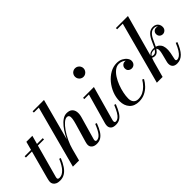

<svg xmlns="http://www.w3.org/2000/svg" viewBox="18 -1438 2130 2130"><g transform="rotate(-45 1083.0 -373.0)"><path d="M140 10Q107 10 86.5 0Q66 -10 56.5 -26Q47 -42 47 -59.5Q47 -68.5 50 -83.5Q53 -98.5 57 -113.5L177.5 -560H271.5L134.5 -60.5Q133 -55 131.5 -48.5Q130 -42 130 -35Q130 -17 158 -17Q177 -17 195.8 -26.2Q214.5 -35.5 232.8 -54.2Q251 -73 268.2 -101.8Q285.5 -130.5 301.5 -169L320.5 -163Q298.5 -107.5 272.2 -68.8Q246 -30 213.5 -10Q181 10 140 10ZM50.5 -440V-460H334.5V-440Z M347.5 0 543 -730.5H465.5V-750H644L444 0ZM715.5 10Q678 10 656 -7.8Q634 -25.5 634 -55.5Q634 -64 636.2 -75Q638.5 -86 642 -98.5L703.5 -309.5Q715.5 -350 719.5 -378.5Q723.5 -407 716.2 -421.8Q709 -436.5 686.5 -436.5Q664.5 -436.5 635.5 -411.8Q606.5 -387 576.8 -344.5Q547 -302 521 -247.5Q495 -193 479 -133H467.5Q478 -175.5 496.5 -222.2Q515 -269 539.5 -312.8Q564 -356.5 592.8 -392Q621.5 -427.5 653 -448.5Q684.5 -469.5 717.5 -469.5Q760.5 -469.5 783 -449Q805.5 -428.5 809.8 -394.5Q814 -360.5 802 -319.5L726.5 -55.5Q725.5 -52 724.5 -47Q723.5 -42 723.5 -38Q723.5 -18.5 742 -18.5Q773.5 -18.5 801 -52Q828.5 -85.5 858 -160.5L877 -154Q855 -95.5 831.8 -59.5Q808.5 -23.5 780.8 -6.8Q753 10 715.5 10Z M1014.5 10Q973 10 953.8 -7.8Q934.5 -25.5 934.5 -54.5Q934.5 -64 936.2 -73Q938 -82 940 -90.5L1039 -440.5H967V-460H1137L1023 -53Q1022 -49 1021.5 -44.8Q1021 -40.5 1021 -37Q1021 -29 1025 -23Q1029 -17 1039.5 -17Q1060 -17 1078.5 -31.2Q1097 -45.5 1115.8 -77Q1134.5 -108.5 1156 -160.5L1175 -154Q1152.5 -96.5 1129.8 -60.2Q1107 -24 1079.8 -7Q1052.5 10 1014.5 10ZM1135.5 -621Q1117 -621 1101.8 -630.2Q1086.5 -639.5 1077.8 -655Q1069 -670.5 1069 -688.5Q1069 -707 1077.8 -722.2Q1086.5 -737.5 1101.8 -746.5Q1117 -755.5 1135.5 -755.5Q1154 -755.5 1169.2 -746.5Q1184.5 -737.5 1193.8 -722.2Q1203 -707 1203 -688.5Q1203 -670.5 1193.8 -655Q1184.5 -639.5 1169.2 -630.2Q1154 -621 1135.5 -621Z M1380 10Q1306 10 1266.5 -33.8Q1227 -77.5 1227 -148Q1227 -206.5 1249.2 -263.5Q1271.5 -320.5 1310.2 -367.2Q1349 -414 1398.5 -442Q1448 -470 1503 -470Q1545 -470 1575.2 -454Q1605.5 -438 1622.2 -415.2Q1639 -392.5 1639 -371Q1639 -342 1622.2 -325Q1605.5 -308 1581 -308Q1560 -308 1542.5 -321.2Q1525 -334.5 1525 -362.5Q1525 -386 1541 -402Q1557 -418 1578.5 -418Q1594 -418 1607.5 -413.8Q1621 -409.5 1629.5 -399.2Q1638 -389 1638 -371H1619Q1619 -388 1604.5 -405.5Q1590 -423 1566.2 -434.8Q1542.5 -446.5 1514 -446.5Q1479.5 -446.5 1449.2 -423.2Q1419 -400 1394.5 -361.5Q1370 -323 1352.5 -277.2Q1335 -231.5 1325.5 -185Q1316 -138.5 1316 -101Q1316 -60.5 1336.2 -38.2Q1356.5 -16 1392 -16Q1431.5 -16 1465 -32.2Q1498.5 -48.5 1526.2 -76.8Q1554 -105 1575 -140L1593 -129.5Q1572.5 -92.5 1541.8 -60.8Q1511 -29 1470.5 -9.5Q1430 10 1380 10Z M1664.5 0 1860.5 -730.5H1772V-750H1961L1755 0ZM1975.5 10Q1940.5 10 1921.8 -7.5Q1903 -25 1903 -57.5Q1903 -64.5 1904.2 -73Q1905.5 -81.5 1907.5 -88.5L1921 -141.5Q1925.5 -160.5 1931.8 -184.2Q1938 -208 1939.5 -229.5Q1941 -251 1931.5 -265.2Q1922 -279.5 1896.5 -279.5Q1863.5 -279.5 1846.2 -264.5Q1829 -249.5 1820.8 -228.8Q1812.5 -208 1807 -190H1795.5Q1806.5 -235 1823 -257.8Q1839.5 -280.5 1859.8 -288Q1880 -295.5 1903 -295.5Q1931 -295.5 1953.5 -285.2Q1976 -275 1990.5 -254.2Q2005 -233.5 2009 -201.8Q2013 -170 2005.5 -126.5L1989 -48Q1988.5 -45 1988.2 -41.8Q1988 -38.5 1988 -37Q1988 -21 2007 -21Q2025.5 -21 2045.2 -35.8Q2065 -50.5 2085 -82.2Q2105 -114 2125.5 -164.5L2144.5 -157.5Q2112 -73 2072 -31.5Q2032 10 1975.5 10ZM1860 -223.5Q1847.5 -223.5 1836.2 -227.2Q1825 -231 1818 -236.5L1825.5 -255.5Q1831 -249 1839.2 -245.8Q1847.5 -242.5 1860 -242.5Q1879 -242.5 1894.2 -259.2Q1909.5 -276 1923 -303Q1936.5 -330 1949.5 -361Q1971.5 -412 2000.2 -440.8Q2029 -469.5 2072 -469.5Q2094.5 -469.5 2112 -459.8Q2129.5 -450 2139.2 -432.8Q2149 -415.5 2149 -393.5Q2149 -365.5 2132 -349.2Q2115 -333 2093.5 -333Q2071 -333 2055.2 -347.2Q2039.5 -361.5 2039.5 -387Q2039.5 -409 2054.5 -423.5Q2069.5 -438 2090 -438Q2101 -438 2114.5 -433Q2128 -428 2138 -418Q2148 -408 2148 -393.5H2128.5Q2128.5 -409.5 2122 -422.5Q2115.5 -435.5 2102.8 -443.5Q2090 -451.5 2071 -451.5Q2039 -451.5 2014.2 -427.5Q1989.5 -403.5 1970 -357Q1956 -324 1940.2 -293.5Q1924.5 -263 1905 -243.2Q1885.5 -223.5 1860 -223.5Z"/></g></svg>

Font: Bodoni Moda 11pt Medium
Style: Italic
Weight: 500
Italic angle: -13°
Designer: Owen Earl
Foundry: indestructible type
Version: Version 2.004